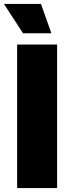

<svg xmlns="http://www.w3.org/2000/svg" viewBox="-28 -955 369 975"><path d="M59 -729H262V0H59ZM-8 -935H180L233 -786H89Z"/></svg>

Font: Mona Sans Black
Style: Regular
Weight: 900
Designer: Deni Anggara
Foundry: GitHub
Version: Version 2.000